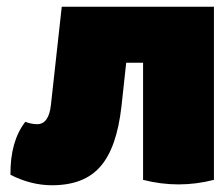

<svg xmlns="http://www.w3.org/2000/svg" viewBox="-20 -540 663 569"><path d="M614 -7Q509 20 404 -7V-354H354L340 -225Q326 -101 277 -46Q229 9 134 9Q72 9 11 -22Q10 -121 55 -179Q73 -172 90 -172Q125 -172 131 -230L163 -520H614Z"/></svg>

Font: Lilita One Rus
Style: Regular
Weight: 400
Designer: Juan Montoreano
Foundry: Juan Montoreano
Version: Version 1.002